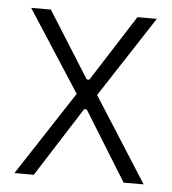

<svg xmlns="http://www.w3.org/2000/svg" viewBox="-43 -552 531 592"><g transform="rotate(5 222.5 -256.0)"><path d="M23 0 193 -260 30 -512H91L220 -307H228L359 -512H419L256 -262L423 0H361L228 -215H220L83 0Z"/></g></svg>

Font: IBM Plex Sans Cond Light
Style: Regular
Weight: 300
Width: 3
Designer: Mike Abbink, Paul van der Laan, Pieter van Rosmalen
Foundry: Bold Monday
Version: Version 1.3